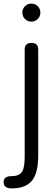

<svg xmlns="http://www.w3.org/2000/svg" viewBox="-65 -805 304 1065"><path d="M59 -735C59 -707 81 -685 109 -685C137 -685 159 -707 159 -735C159 -763 137 -785 109 -785C81 -785 59 -763 59 -735ZM147 -531C147 -555 134 -567 110 -567C85 -567 72 -555 72 -531V52C72 132 65 172 -1 172C-30 172 -45 183 -45 205C-45 228 -30 240 -1 240C118 240 147 169 147 52Z"/></svg>

Font: Numismatica Pro
Style: Regular
Weight: 400
Designer: Chris Hopkins
Foundry: Edward C. D. Hopkins
Version: Version 2.19D